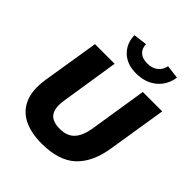

<svg xmlns="http://www.w3.org/2000/svg" viewBox="-254 -1103 1272 1272"><g transform="rotate(45 382.0 -466.5)"><path d="M53 0ZM348 11Q250 11 181.5 -23Q113 -57 83 -127.5Q53 -198 70 -307L134 -705H318L254 -296Q242 -221 267.5 -182Q293 -143 367 -143Q433 -143 469 -181.5Q505 -220 518 -299L582 -705H764L698 -292Q674 -141 591.5 -65Q509 11 348 11ZM463 -760Q378 -760 328 -808.5Q278 -857 277 -932L373 -944Q374 -904 399 -881.5Q424 -859 469 -859Q514 -859 543 -881.5Q572 -904 580 -944L675 -932Q663 -853 606 -806.5Q549 -760 463 -760Z"/></g></svg>

Font: Winston ExtraBold
Style: Italic
Weight: 800
Italic angle: -9°
Designer: Original fonts by Vernon Adams / Changes by Cristiano Sobral
Foundry: Original fonts by Vernon Adams / Changes by Cristiano Sobral
Version: Version 2.503;July 17, 2020;FontCreator 13.0.0.2655 64-bit